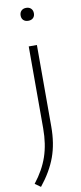

<svg xmlns="http://www.w3.org/2000/svg" viewBox="-117 -788 447 1054"><g transform="rotate(-10 107.0 -261.0)"><path d="M21.5 230.5 -10 208Q42 142 65.5 73Q89 4 89 -83.5V-540.5H134.5V-86.5Q134.5 9 107.5 83Q80.5 157 21.5 230.5ZM111.5 -679.5Q94.5 -679.5 84.5 -689Q74.5 -698.5 74.5 -715Q74.5 -731.5 84.5 -741.5Q94.5 -751.5 111.5 -751.5Q128.5 -751.5 138.5 -741.5Q148.5 -731.5 148.5 -715Q148.5 -698.5 138.5 -689Q128.5 -679.5 111.5 -679.5Z"/></g></svg>

Font: Encode Sans SemiExpanded SemiExpanded ExtraLight
Style: Regular
Weight: 200
Width: 6
Designer: Multiple Designers
Foundry: Impallari Type
Version: Version 3.000; ttfautohint (v1.8.3) -l 8 -r 50 -G 200 -x 14 